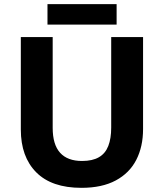

<svg xmlns="http://www.w3.org/2000/svg" viewBox="-20 -892 787 922"><path d="M667 -272Q667 -188 634.5 -124.5Q602 -61 536 -25.5Q470 10 371 10Q228 10 154 -64.5Q80 -139 80 -270V-714H233V-278Q233 -198 268.5 -158.5Q304 -119 374 -119Q424 -119 455 -137Q486 -155 500 -191Q514 -227 514 -279V-714H667ZM540 -872V-774H208V-872Z"/></svg>

Font: Noto Sans Khmer
Style: Bold
Weight: 700
Version: Version 2.003